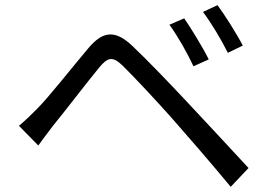

<svg xmlns="http://www.w3.org/2000/svg" viewBox="-20 -749 1040 741"><path d="M690.9 -678.2 633.9 -653.5C666.8 -608.3 702.1 -545.7 726.7 -493.2L785.6 -519.7C762.3 -567.1 716.1 -641.8 690.9 -678.2ZM819.4 -729.1 763.4 -702.9C796.9 -658.4 832.9 -597.6 859.4 -545.1L917 -573.1C893.2 -619.6 845.5 -694 819.4 -729.1ZM53.1 -263.5 127.7 -187.5C143 -207.9 165 -238.6 185.3 -264.5C230.6 -319.7 314.4 -429.4 362.2 -487.6C396.3 -529.1 415.3 -532.6 454 -495C496.2 -453.7 588.9 -354.6 646.7 -289.1C711.2 -216 799.3 -113.9 870.4 -28L939.2 -100.6C862.2 -183.2 762.4 -291.8 694.8 -363.2C636.3 -425.5 550.6 -515.4 490 -572.6C421.6 -637.2 374.5 -626.2 321.3 -563.4C258.4 -489 171.4 -377.9 123.8 -329.6C97.5 -303.3 79 -285.2 53.1 -263.5Z"/></svg>

Font: Source Han Sans JP VF
Style: Regular
Weight: 250
Designer: Ryoko NISHIZUKA 西塚涼子 (kana, bopomofo & ideographs); Paul D. Hunt (Latin, Greek & Cyrillic); Sandoll Communications 산돌커뮤니
Foundry: Adobe
Version: Version 2.004;hotconv 1.0.118;makeotfexe 2.5.65603